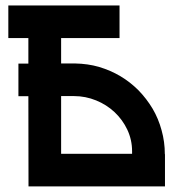

<svg xmlns="http://www.w3.org/2000/svg" viewBox="-20 -667 620 687"><path d="M569.8 -115.2H570.3V0H82L81.5 -322.8H45.9V-439.5H81.5V-530.8H9.8V-647.5H407.7V-530.8H198.7V-439.9H249Q294.4 -439 334 -427.7Q376 -415 410.6 -394.5Q445.3 -374 475.6 -343.8Q504.9 -313.5 525.9 -278.3Q546.9 -242.7 558.1 -201.2Q569.8 -159.7 569.8 -115.2ZM198.7 -116.7H452.6V-126Q452.6 -166.5 435.5 -203.1Q418.9 -238.3 390.1 -265.6Q361.3 -292.5 324.2 -307.6Q286.1 -323.2 244.6 -323.2H198.7Z"/></svg>

Font: Sangha Kali
Style: Regular
Weight: 400
Designer: Seslavinskaya Anna
Foundry: Popkern
Version: Version 2.000;PS 002.000;hotconv 1.0.88;makeotf.lib2.5.64775